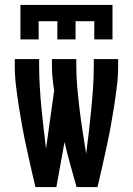

<svg xmlns="http://www.w3.org/2000/svg" viewBox="-20 -760 540 780"><path d="M63 -600V-740H437V-600H363V-674H287V-600H213V-674H137V-600ZM124 0Q114 -41 105 -81.5Q96 -122 87 -163Q78 -204 70.5 -245Q63 -286 56.5 -327.5Q50 -369 45 -410.5Q40 -452 40 -494V-520H139V-494Q139 -452 141.5 -409.5Q144 -367 148 -324.5Q152 -282 157 -240Q162 -198 167 -156L200 -392Q196 -417 193.5 -442.5Q191 -468 191 -494V-520H290V-494Q290 -449 294 -404Q298 -359 303.5 -314Q309 -269 316 -224Q323 -179 330 -135Q336 -180 341 -224.5Q346 -269 350.5 -314Q355 -359 358 -404Q361 -449 361 -494V-520H460V-494Q460 -452 455 -410.5Q450 -369 443.5 -327.5Q437 -286 429.5 -245Q422 -204 413 -163Q404 -122 395 -81.5Q386 -41 376 0H291Q278 -46 265.5 -91.5Q253 -137 242 -183L209 0Z"/></svg>

Font: Iosevka SS18 Semibold
Style: Regular
Weight: 600
Monospace: yes
Designer: Belleve Invis
Foundry: Belleve Invis
Version: Version 25.1.1; ttfautohint (v1.8.4)